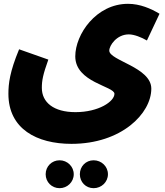

<svg xmlns="http://www.w3.org/2000/svg" viewBox="-20 -522 866 1005"><path d="M24 -31C24 153 173 231 354 231C616 231 772 72 772 -58C772 -170 552 -205 552 -257C552 -284 591 -342 654 -342C682 -342 720 -327 749 -310L815 -450C770 -477 713 -502 650 -502C483 -502 374 -342 374 -227C374 -90 579 -71 579 -31C579 9 497 65 375 65C261 65 199 14 199 -62C199 -101 205 -132 233 -210L80 -264C31 -146 24 -84 24 -31ZM470 463C511 463 545 431 545 390C545 349 511 317 470 317C429 317 398 349 398 390C398 431 429 463 470 463ZM292 463C332 463 366 431 366 390C366 349 332 317 292 317C251 317 219 349 219 390C219 431 251 463 292 463Z"/></svg>

Font: Noto Sans Arabic SemCond Blk
Style: Regular
Weight: 900
Width: 4
Designer: Monotype Design Team, Nadine Chahine, Nizar Qandah and Khaled Hosny
Foundry: Monotype Imaging Inc.
Version: Version 2.012